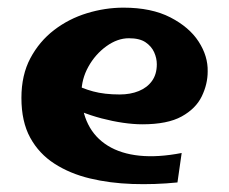

<svg xmlns="http://www.w3.org/2000/svg" viewBox="-20 -475 599 502"><path d="M444 2Q385 8 326 6Q267 4 215 -8.5Q163 -21 122.5 -47Q82 -73 59 -115Q36 -157 36 -219Q36 -279 59.5 -323Q83 -367 121.5 -396.5Q160 -426 207.5 -440.5Q255 -455 303 -455Q376 -455 425.5 -429.5Q475 -404 499.5 -366Q524 -328 523 -288Q523 -255 507.5 -223Q492 -191 455 -170.5Q418 -150 352 -150Q329 -150 301.5 -154Q274 -158 245.5 -165.5Q217 -173 191 -183.5Q165 -194 147 -207L173 -256Q194 -244 223.5 -236Q253 -228 293 -228Q321 -228 343 -237Q365 -246 377.5 -263.5Q390 -281 390 -307Q390 -323 383 -338.5Q376 -354 360.5 -364.5Q345 -375 317 -375Q287 -375 258 -354Q229 -333 211 -300.5Q193 -268 193 -232Q193 -185 210.5 -150Q228 -115 262 -94Q296 -73 344.5 -68Q393 -63 455 -75Z"/></svg>

Font: Marhey Light Medium
Style: Regular
Weight: 500
Version: Version 1.000